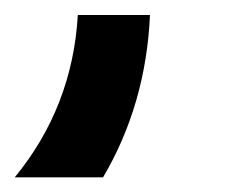

<svg xmlns="http://www.w3.org/2000/svg" viewBox="-20 -118 321 260"><path d="M85.4 -97.7Q78.1 26.9 0 122.1H119.6Q177.7 23.4 183.1 -97.7Z"/></svg>

Font: Arounder
Style: Regular
Weight: 400
Designer: Maxim Raikov
Foundry: Maxim Raikov
Version: Version 1.00 March 23, 2021, initial release